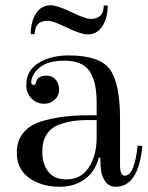

<svg xmlns="http://www.w3.org/2000/svg" viewBox="-20 -691 565 731"><path d="M173 -671Q198 -671 251.5 -645Q305 -619 325 -619Q375 -619 375 -670H390Q390 -623 370 -591.5Q350 -560 314 -560Q288 -560 234.5 -586Q181 -612 162 -612Q112 -612 112 -561H97Q97 -608 117 -639.5Q137 -671 173 -671ZM241 -480Q360 -480 398.5 -426.5Q437 -373 437 -240V-63Q437 -22 455 -22Q492 -22 504 -137L522 -135Q507 20 421 20Q396 20 382.5 2Q369 -16 365.5 -37.5Q362 -59 362 -91H356Q343 -38 303 -9Q263 20 208 20Q138 20 91 -13.5Q44 -47 44 -110Q44 -157 71 -188Q98 -219 147.5 -232Q197 -245 243 -249Q289 -253 348 -252V-301Q348 -380 321 -420Q294 -460 225 -460Q161 -460 130 -433Q99 -406 99 -377Q99 -368 108 -368Q116 -368 117 -377Q123 -403 157 -403Q179 -403 192 -387.5Q205 -372 205 -349Q205 -327 188.5 -311.5Q172 -296 149 -296Q119 -296 99.5 -316.5Q80 -337 80 -367Q80 -423 127 -451.5Q174 -480 241 -480ZM348 -167V-234Q302 -235 269 -231.5Q236 -228 205 -216.5Q174 -205 157.5 -179Q141 -153 141 -114Q141 -66 164 -37Q187 -8 232 -8Q289 -8 318.5 -54Q348 -100 348 -167Z"/></svg>

Font: Elsie Swash Caps
Style: Regular
Weight: 400
Designer: Alejandro Inler
Foundry: Alejandro Inler
Version: 1.001